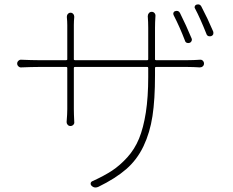

<svg xmlns="http://www.w3.org/2000/svg" viewBox="-20 -793 1040 857"><path d="M835 -622.1Q837.9 -616.2 835 -609.9Q832 -603.5 825.7 -601.6Q819.3 -599.6 813.5 -602.1Q807.6 -604.5 805.7 -611.3Q782.2 -672.9 754.9 -725.6Q752 -731.4 754.4 -736.8Q756.8 -742.2 761.7 -743.2Q776.4 -748 783.2 -735.4Q811.5 -678.7 835 -622.1ZM671.9 -528.3Q671.9 -524.4 676.8 -524.4H818.4Q842.8 -524.4 873 -526.4Q879.9 -527.3 885.3 -522Q890.6 -516.6 890.6 -509.3Q890.6 -502 885.3 -497.1Q879.9 -492.2 872.1 -492.2Q842.8 -494.1 818.4 -494.1H676.8Q671.9 -494.1 671.9 -489.3V-457Q671.9 -348.6 660.6 -274.9Q649.4 -201.2 620.6 -140.6Q591.8 -80.1 543.5 -38.1Q495.1 3.9 418.9 41Q412.1 43.9 406.2 43.9Q396.5 43.9 388.7 36.1Q383.8 31.2 384.8 24.9Q385.7 18.6 392.6 15.6Q444.3 -7.8 480 -31.2Q515.6 -54.7 548.3 -90.8Q581.1 -127 600.6 -174.3Q620.1 -221.7 630.9 -290.5Q641.6 -359.4 641.6 -449.2V-489.3Q641.6 -494.1 637.7 -494.1H314.5Q309.6 -494.1 309.6 -489.3V-305.7Q309.6 -285.2 311.5 -248Q312.5 -241.2 307.1 -235.8Q301.8 -230.5 294.4 -230.5Q287.1 -230.5 282.2 -235.8Q277.3 -241.2 277.3 -248Q280.3 -284.2 280.3 -305.7V-489.3Q280.3 -494.1 275.4 -494.1H149.4Q121.1 -494.1 75.2 -492.2Q68.4 -491.2 62.5 -496.6Q56.6 -502 56.6 -509.3Q56.6 -516.6 62.5 -522Q68.4 -527.3 75.2 -526.4Q122.1 -524.4 149.4 -524.4H275.4Q280.3 -524.4 280.3 -528.3V-680.7Q280.3 -697.3 278.3 -717.8Q278.3 -725.6 283.2 -731Q288.1 -736.3 294.9 -736.3Q301.8 -736.3 306.6 -731Q311.5 -725.6 311.5 -717.8Q309.6 -699.2 309.6 -681.6V-528.3Q309.6 -524.4 314.5 -524.4H637.7Q641.6 -524.4 641.6 -528.3V-668.9Q641.6 -694.3 639.6 -720.7Q639.6 -728.5 644.5 -734.4Q649.4 -740.2 657.2 -740.2Q665 -740.2 669.9 -734.4Q674.8 -728.5 673.8 -720.7Q671.9 -694.3 671.9 -668.9ZM850.6 -754.9Q848.6 -757.8 848.6 -760.7Q848.6 -762.7 849.6 -765.6Q851.6 -770.5 857.4 -772.5Q861.3 -773.4 864.3 -773.4Q874 -773.4 878.9 -763.7Q907.2 -710 931.6 -652.3Q932.6 -649.4 932.6 -646Q932.6 -642.6 931.6 -639.6Q928.7 -633.8 922.9 -631.8Q919.9 -630.9 917 -630.9Q913.1 -630.9 910.2 -631.8Q903.3 -634.8 901.4 -641.6Q873 -712.9 850.6 -754.9Z"/></svg>

Font: Gen Jyuu Gothic ExtraLight
Style: Regular
Weight: 100
Designer: [Source Han Sans]
Ryoko NISHIZUKA  (kana & ideographs); Paul D. Hunt (Latin, Greek & Cyrillic); Wenlong ZHANG  (bopomofo
Version: Version 1.002.20150607